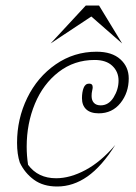

<svg xmlns="http://www.w3.org/2000/svg" viewBox="-20 -668 494 698"><path d="M52 -77Q42 -107 42 -149Q42 -236 79 -312Q116 -388 182.5 -434Q249 -480 331 -480Q387 -480 417.5 -452.5Q448 -425 448 -383Q448 -331 418 -293.5Q388 -256 339 -256Q309 -256 293.5 -270.5Q278 -285 278 -311Q278 -333 284 -348.5Q290 -364 304 -364Q317 -364 317 -351Q317 -346 315 -338Q313 -330 313 -319Q313 -303 321.5 -294Q330 -285 346 -285Q375 -285 393 -314Q411 -343 411 -375Q411 -407 388.5 -428.5Q366 -450 324 -450Q250 -450 193.5 -406.5Q137 -363 107 -291Q77 -219 77 -135Q77 -102 82 -69Q118 -20 184 -20Q235 -20 291 -50Q347 -80 399 -141Q350 -63 298 -26.5Q246 10 188 10Q137 10 103.5 -14.5Q70 -39 52 -77ZM292 -648H340L424 -510L312 -608L164 -510Z"/></svg>

Font: Srisakdi
Style: Regular
Weight: 400
Designer: Cadson Demak Co.,Ltd.
Foundry: Cadson Demak Co.,Ltd.
Version: Version 1.000